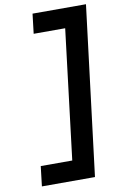

<svg xmlns="http://www.w3.org/2000/svg" viewBox="-101 -830 653 1044"><g transform="rotate(-10 225.5 -308.0)"><path d="M336 159H43L56 49H230L317 -666H143L156 -775H451Z"/></g></svg>

Font: Inclusive Sans SemiBold
Style: Italic
Weight: 600
Italic angle: -7°
Designer: Olivia King
Foundry: Olivia King
Version: Version 2.004